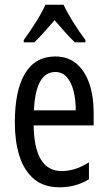

<svg xmlns="http://www.w3.org/2000/svg" viewBox="-20 -786 458 816"><path d="M215 -546Q270 -546 306 -514.5Q342 -483 360 -429.5Q378 -376 378 -309V-253H123Q126 -59 242 -59Q271 -59 299.5 -68Q328 -77 358 -96V-24Q302 10 233 10Q165 10 123 -26.5Q81 -63 62 -125Q43 -187 43 -265Q43 -402 86.5 -474Q130 -546 215 -546ZM215 -480Q174 -480 151 -440Q128 -400 124 -317H302Q302 -361 293 -398Q284 -435 264.5 -457.5Q245 -480 215 -480ZM250 -766Q266 -732 292 -690.5Q318 -649 343 -616V-606H298Q277 -626 256 -650Q235 -674 212 -700Q189 -674 166.5 -648.5Q144 -623 126 -606H81V-616Q108 -653 133.5 -693.5Q159 -734 173 -766Z"/></svg>

Font: Noto Sans Khmer ExtraCondensed
Style: Regular
Weight: 400
Width: 2
Designer: Danh Hong and the Monotype Design Team
Foundry: Monotype Imaging Inc.
Version: Version 2.004; ttfautohint (v1.8.4.7-5d5b)